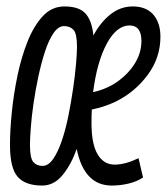

<svg xmlns="http://www.w3.org/2000/svg" viewBox="-20 -566 518 596"><path d="M111 10Q59 10 35 -17Q11 -44 11 -116Q11 -160 16.5 -216Q22 -272 34 -330Q46 -388 65.5 -437Q85 -486 113 -516Q141 -546 180 -546Q225 -546 245 -524.5Q265 -503 270 -456Q292 -497 323 -521.5Q354 -546 392 -546Q434 -546 456 -520.5Q478 -495 478 -452Q478 -387 438.5 -333.5Q399 -280 338 -250Q304 -234 265 -226Q264 -206 264 -184Q264 -119 283 -87Q302 -55 336 -55Q369 -55 410 -75L424 -15Q404 -2 378.5 4Q353 10 327 10Q241 10 218 -104Q202 -57 175 -23.5Q148 10 111 10ZM382 -487Q342 -487 311.5 -430.5Q281 -374 269 -280Q301 -287 328 -302Q369 -326 394 -362Q419 -398 419 -439Q419 -487 382 -487ZM112 -51Q130 -51 145 -72.5Q160 -94 172 -129.5Q184 -165 192.5 -207.5Q201 -250 207 -291.5Q213 -333 216 -367.5Q219 -402 219 -421Q219 -462 208 -473.5Q197 -485 179 -485Q161 -485 146 -463Q131 -441 119.5 -405.5Q108 -370 99 -328Q90 -286 84 -244.5Q78 -203 75.5 -168.5Q73 -134 73 -116Q73 -75 83.5 -63Q94 -51 112 -51Z"/></svg>

Font: Georama ExtraCondensed
Style: Italic
Weight: 400
Width: 2
Italic angle: -9°
Designer: Jean-Baptiste Levee
Foundry: Production Type
Version: Version 1.000